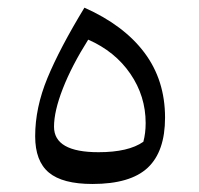

<svg xmlns="http://www.w3.org/2000/svg" viewBox="-20 -467 511 493"><path d="M217.3 5.4Q140.6 5.4 105.5 -23.9Q70.3 -53.2 70.3 -117.2Q70.3 -190.4 101.8 -266.6Q133.3 -342.8 196.8 -447.3Q297.9 -402.3 350.8 -331.8Q403.8 -261.2 403.8 -165Q403.8 -78.1 359.4 -36.4Q314.9 5.4 217.3 5.4ZM206.5 -365.2Q164.1 -297.9 141.4 -239.7Q118.7 -181.6 118.7 -141.6Q118.7 -76.2 232.9 -76.2Q310.1 -76.2 348.1 -103Q354 -125 354 -150.9Q354 -220.2 314.7 -277.6Q275.4 -335 206.5 -365.2Z"/></svg>

Font: Pinar Regular
Style: Regular
Weight: 400
Designer: Amin Abedi
Version: Version 3.000